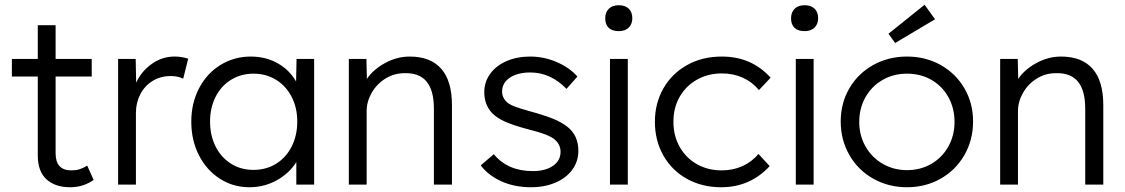

<svg xmlns="http://www.w3.org/2000/svg" viewBox="-20 -777 4733 808"><path d="M139 -123V-455H30V-529H139V-671H214V-529H366V-455H214V-132Q214 -60 280 -60Q299 -60 314 -64.5Q329 -69 347 -80L374 -20Q331 11 275 11Q212 11 175.5 -22.5Q139 -56 139 -123Z M477 -529H551L553 -429Q575 -477 618.5 -508Q662 -539 714 -539Q745 -539 772 -530L751 -446Q728 -457 699 -457Q655 -457 621.5 -436Q588 -415 570 -379.5Q552 -344 552 -302V0H477Z M785 -265Q785 -343 818 -406Q851 -469 908.5 -504Q966 -539 1035 -539Q1099 -539 1149 -510.5Q1199 -482 1226 -434L1228 -529H1302V0H1227V-95Q1198 -48 1145 -18.5Q1092 11 1030 11Q961 11 905 -25Q849 -61 817 -124Q785 -187 785 -265ZM1231 -266Q1231 -323 1207.5 -369Q1184 -415 1142 -441Q1100 -467 1047 -467Q994 -467 952 -441Q910 -415 887 -369Q864 -323 864 -266Q864 -207 887 -161Q910 -115 951.5 -88.5Q993 -62 1047 -62Q1100 -62 1142 -88Q1184 -114 1207.5 -160.5Q1231 -207 1231 -266Z M1448 -529H1522L1524 -445Q1551 -485 1601 -512Q1651 -539 1704 -539Q1792 -539 1837 -487.5Q1882 -436 1882 -335V0H1806V-319Q1806 -397 1775 -434Q1744 -471 1682 -469Q1638 -469 1601.5 -446Q1565 -423 1544 -386Q1523 -349 1523 -310V0H1448Z M2003 -81 2058 -128Q2117 -57 2222 -57Q2275 -57 2307 -79Q2339 -101 2339 -138Q2339 -172 2309 -194Q2293 -205 2267.5 -214Q2242 -223 2198 -234Q2139 -250 2104.5 -265.5Q2070 -281 2049 -303Q2018 -338 2018 -389Q2018 -432 2043 -466.5Q2068 -501 2112 -520Q2156 -539 2211 -539Q2269 -539 2322.5 -516Q2376 -493 2410 -455L2364 -403Q2297 -472 2212 -472Q2158 -472 2125.5 -450Q2093 -428 2093 -392Q2093 -363 2118 -343Q2131 -334 2150.5 -327Q2170 -320 2209 -309L2241 -300Q2285 -287 2315 -274Q2345 -261 2367 -244Q2414 -208 2414 -142Q2414 -98 2388.5 -63Q2363 -28 2317.5 -8.5Q2272 11 2215 11Q2146 11 2091 -13.5Q2036 -38 2003 -81Z M2547 -529H2622V0H2547ZM2527 -700Q2527 -725 2542 -740Q2557 -755 2584 -755Q2611 -755 2626 -740.5Q2641 -726 2641 -700Q2641 -676 2626 -661Q2611 -646 2584 -646Q2556 -646 2541.5 -660Q2527 -674 2527 -700Z M2736 -265Q2736 -342 2771.5 -404.5Q2807 -467 2871 -503Q2935 -539 3018 -539Q3143 -539 3223 -450L3174 -398Q3146 -432 3106 -450Q3066 -468 3018 -468Q2960 -468 2913.5 -442Q2867 -416 2840.5 -370Q2814 -324 2814 -265Q2814 -205 2840.5 -158.5Q2867 -112 2913 -86Q2959 -60 3017 -60Q3064 -60 3103.5 -77.5Q3143 -95 3172 -129L3219 -78Q3180 -35 3128.5 -12Q3077 11 3015 11Q2935 11 2871.5 -24Q2808 -59 2772 -122Q2736 -185 2736 -265Z M3329 -529H3404V0H3329ZM3309 -700Q3309 -725 3324 -740Q3339 -755 3366 -755Q3393 -755 3408 -740.5Q3423 -726 3423 -700Q3423 -676 3408 -661Q3393 -646 3366 -646Q3338 -646 3323.5 -660Q3309 -674 3309 -700Z M3518 -266Q3518 -343 3554.5 -405.5Q3591 -468 3655 -503.5Q3719 -539 3797 -539Q3875 -539 3938.5 -503.5Q4002 -468 4038.5 -405.5Q4075 -343 4075 -266Q4075 -188 4038.5 -124.5Q4002 -61 3938.5 -25Q3875 11 3797 11Q3719 11 3655 -25Q3591 -61 3554.5 -124.5Q3518 -188 3518 -266ZM3997 -264Q3997 -321 3971.5 -367.5Q3946 -414 3900.5 -440.5Q3855 -467 3797 -467Q3740 -467 3694 -440.5Q3648 -414 3622 -367.5Q3596 -321 3596 -264Q3596 -207 3622.5 -160.5Q3649 -114 3695 -87.5Q3741 -61 3797 -61Q3854 -61 3899.5 -87.5Q3945 -114 3971 -160.5Q3997 -207 3997 -264ZM3719 -635 3871 -757 3915 -696 3747 -596Z M4189 -529H4263L4265 -445Q4292 -485 4342 -512Q4392 -539 4445 -539Q4533 -539 4578 -487.5Q4623 -436 4623 -335V0H4547V-319Q4547 -397 4516 -434Q4485 -471 4423 -469Q4379 -469 4342.5 -446Q4306 -423 4285 -386Q4264 -349 4264 -310V0H4189Z"/></svg>

Font: Lexend HM
Style: Regular
Weight: 400
Designer: Bonnie Shaver-Troup, Thomas Jockin, Octavio Pardo
Foundry: Lexend
Version: Version 1.091